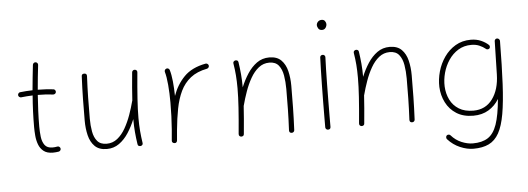

<svg xmlns="http://www.w3.org/2000/svg" viewBox="-57 -900 3586 1304"><g transform="rotate(-5 1736.0 -248.0)"><path d="M330.1 -398.4Q329.6 -391.1 323.5 -386.7Q317.4 -382.3 310.5 -382.8Q263.2 -389.2 206.1 -389.2Q202.1 -335.4 199.7 -281.7Q197.3 -228 197.3 -173.3Q197.3 -138.2 201.4 -104Q205.6 -69.8 221.9 -47.4Q238.3 -24.9 274.9 -24.9Q291 -24.9 308.1 -28.3Q314.9 -29.8 321 -25.4Q327.1 -21 328.6 -14.2Q330.1 -6.8 325.7 -0.7Q321.3 5.4 314.5 6.8Q293.9 10.3 274.9 10.3Q234.4 10.3 211.4 -8.1Q188.5 -26.4 178 -54.7Q167.5 -83 164.8 -114.7Q162.1 -146.5 162.1 -173.3Q162.1 -228 164.3 -281.7Q166.5 -335.4 170.9 -388.7Q129.9 -387.2 92.3 -382.8Q85.4 -382.3 79.6 -386.7Q73.7 -391.1 72.8 -398.4Q72.3 -405.3 76.7 -411.4Q81.1 -417.5 88.4 -418Q129.9 -422.9 173.3 -423.8Q177.2 -467.3 181.6 -510Q186 -552.7 190.9 -595.7Q191.9 -603 197.8 -607.7Q203.6 -612.3 210.4 -611.3Q217.8 -610.8 222.4 -604.7Q227.1 -598.6 226.1 -591.8Q221.2 -549.8 216.8 -508.1Q212.4 -466.3 209 -424.3Q265.6 -423.8 314.9 -418Q321.8 -417.5 326.4 -411.4Q331.1 -405.3 330.1 -398.4Z M893.1 -482.9Q883.3 -378.4 878.4 -304.2Q873.5 -230 873.5 -172.4Q873.5 -124.5 877 -84Q880.4 -43.5 886.7 -2.4Q888.2 5.4 884 10.5Q879.9 15.6 873.5 17.1Q866.7 18.6 859.6 15.4Q852.5 12.2 851.6 3.4Q845.2 -38.1 841.6 -79.6Q837.9 -121.1 837.9 -168.9Q817.9 -120.1 790.5 -77.6Q763.2 -35.2 726.3 -8.8Q689.5 17.6 642.1 17.6Q588.9 17.6 559.8 -11.5Q530.8 -40.5 519.5 -87.2Q508.3 -133.8 508.3 -186.5Q508.3 -261.7 509.5 -334.7Q510.7 -407.7 514.6 -488.8Q514.6 -505.9 532.7 -505.9Q550.3 -505.9 550.3 -488.3Q546.4 -410.6 545.2 -342.3Q543.9 -273.9 543.9 -197.3Q543.9 -150.9 551.3 -109.9Q558.6 -68.8 580.1 -43.5Q601.6 -18.1 643.6 -18.1Q685.1 -18.1 716.8 -43.5Q748.5 -68.8 772 -110.1Q795.4 -151.4 812.5 -199.2Q829.6 -247.1 841.3 -292.5Q841.8 -293.9 842.3 -294.9Q844.7 -335.4 848.6 -382.8Q852.5 -430.2 857.9 -486.3Q858.9 -494.6 865 -498.8Q871.1 -502.9 877.4 -502Q884.3 -501.5 889.2 -496.6Q894 -491.7 893.1 -482.9Z M1101.6 17.6Q1098.6 17.1 1095.7 16.1Q1084.5 10.7 1085.9 0Q1085.9 -0.5 1085.9 -2V-3.4Q1087.4 -22 1089.1 -40.5Q1090.8 -59.1 1092.3 -77.1Q1095.7 -119.6 1097.4 -166.5Q1099.1 -213.4 1099.1 -259.8Q1099.1 -323.2 1094.2 -379.4Q1089.4 -435.5 1079.6 -469.2Q1077.6 -476.1 1081.3 -482.7Q1085 -489.3 1091.8 -491.2Q1098.6 -493.7 1105.2 -490Q1111.8 -486.3 1113.8 -479.5Q1123.5 -447.3 1128.2 -400.6Q1132.8 -354 1133.8 -301.3Q1160.2 -376.5 1212.4 -429.9Q1264.6 -483.4 1359.4 -501.5Q1366.7 -502.9 1372.8 -498.5Q1378.9 -494.1 1380.4 -487.3Q1381.8 -480 1377.4 -473.9Q1373 -467.8 1366.2 -466.3Q1297.4 -453.1 1253.7 -418.5Q1210 -383.8 1185.1 -331.8Q1160.2 -279.8 1147.5 -213.6Q1134.8 -147.5 1127.4 -70.3Q1124.5 -31.7 1121.1 2Q1120.6 4.9 1119.6 7.8Q1114.3 19 1103.5 17.6Q1102.5 17.6 1101.6 17.6Z M1542 -5.9Q1551.8 -110.4 1556.6 -184.3Q1561.5 -258.3 1561.5 -315.9Q1561.5 -363.8 1558.3 -404.3Q1555.2 -444.8 1548.3 -485.8Q1546.9 -494.1 1551.3 -499Q1555.7 -503.9 1561.5 -505.4Q1568.4 -507.3 1575.4 -503.9Q1582.5 -500.5 1583.5 -491.7Q1589.8 -449.7 1593.5 -408.4Q1597.2 -367.2 1597.2 -319.3Q1617.2 -368.2 1644.8 -410.6Q1672.4 -453.1 1709.2 -479.5Q1746.1 -505.9 1793.9 -505.9Q1846.7 -505.9 1875.5 -476.8Q1904.3 -447.8 1915.5 -401.4Q1926.8 -355 1926.8 -301.8Q1926.8 -226.6 1925.5 -153.8Q1924.3 -81.1 1920.4 0.5Q1920.4 6.8 1915.5 12.2Q1910.6 17.6 1902.3 17.6Q1884.8 17.6 1884.8 -0.5Q1888.7 -77.6 1889.9 -145Q1891.1 -212.4 1891.1 -282.2Q1891.1 -331.5 1883.8 -374.5Q1876.5 -417.5 1855 -444.1Q1833.5 -470.7 1791.5 -470.7Q1750 -470.7 1718.3 -445.3Q1686.5 -419.9 1663.1 -378.7Q1639.6 -337.4 1622.6 -289.3Q1605.5 -241.2 1593.8 -196.3Q1593.3 -194.8 1592.8 -193.8Q1590.3 -153.3 1586.4 -105.7Q1582.5 -58.1 1577.1 -2Q1576.7 6.3 1570.6 10Q1564.5 13.7 1557.6 13.2Q1551.3 12.7 1546.4 8.1Q1541.5 3.4 1542 -5.9Z M2135.3 -694.8Q2135.3 -708 2145 -718.5Q2154.8 -729 2170.9 -729Q2186.5 -729 2193.6 -718Q2200.7 -707 2200.7 -698.2Q2200.7 -683.6 2192.1 -672.1Q2183.6 -660.6 2168.5 -660.6Q2150.4 -660.6 2142.8 -673.1Q2135.3 -685.5 2135.3 -694.8ZM2157.7 -491.7Q2165 -491.7 2169.9 -486.3Q2174.8 -481 2174.3 -473.1Q2172.9 -439 2171.6 -390.6Q2170.4 -342.3 2169.7 -287.4Q2168.9 -232.4 2168.5 -178Q2168 -123.5 2167.7 -77.1Q2167.5 -30.8 2167.5 0Q2167.5 17.6 2149.4 17.6Q2142.1 17.6 2137 12.5Q2131.8 7.3 2131.8 0Q2131.8 -30.8 2132.1 -77.1Q2132.3 -123.5 2132.8 -178Q2133.3 -232.4 2134.3 -287.6Q2135.3 -342.8 2136.5 -391.6Q2137.7 -440.4 2139.2 -475.1Q2139.2 -482.4 2144.5 -487.3Q2149.9 -492.2 2157.7 -491.7Z M2362.8 -5.9Q2372.6 -110.4 2377.4 -184.3Q2382.3 -258.3 2382.3 -315.9Q2382.3 -363.8 2379.2 -404.3Q2376 -444.8 2369.1 -485.8Q2367.7 -494.1 2372.1 -499Q2376.5 -503.9 2382.3 -505.4Q2389.2 -507.3 2396.2 -503.9Q2403.3 -500.5 2404.3 -491.7Q2410.6 -449.7 2414.3 -408.4Q2418 -367.2 2418 -319.3Q2438 -368.2 2465.6 -410.6Q2493.2 -453.1 2530 -479.5Q2566.9 -505.9 2614.7 -505.9Q2667.5 -505.9 2696.3 -476.8Q2725.1 -447.8 2736.3 -401.4Q2747.6 -355 2747.6 -301.8Q2747.6 -226.6 2746.3 -153.8Q2745.1 -81.1 2741.2 0.5Q2741.2 6.8 2736.3 12.2Q2731.4 17.6 2723.1 17.6Q2705.6 17.6 2705.6 -0.5Q2709.5 -77.6 2710.7 -145Q2711.9 -212.4 2711.9 -282.2Q2711.9 -331.5 2704.6 -374.5Q2697.3 -417.5 2675.8 -444.1Q2654.3 -470.7 2612.3 -470.7Q2570.8 -470.7 2539.1 -445.3Q2507.3 -419.9 2483.9 -378.7Q2460.4 -337.4 2443.4 -289.3Q2426.3 -241.2 2414.6 -196.3Q2414.1 -194.8 2413.6 -193.8Q2411.1 -153.3 2407.2 -105.7Q2403.3 -58.1 2397.9 -2Q2397.5 6.3 2391.4 10Q2385.3 13.7 2378.4 13.2Q2372.1 12.7 2367.2 8.1Q2362.3 3.4 2362.8 -5.9Z M3144.5 -24.9Q3227.5 -24.9 3274.7 -88.9Q3321.8 -152.8 3324.2 -255.9L3329.6 -483.9Q3330.1 -488.3 3332.5 -491.7Q3336.4 -498.5 3343.8 -499Q3346.2 -499.5 3348.6 -499Q3354 -498.5 3358.4 -494.6Q3363.3 -490.7 3364.7 -484.4Q3364.7 -484.4 3364.7 -484.4Q3365.2 -483.9 3365.2 -482.9Q3365.2 -481.4 3365.2 -479V-477.5Q3363.8 -309.1 3357.7 -187.7Q3351.6 -66.4 3337.4 15.1Q3323.2 96.7 3296.6 144.3Q3270 191.9 3227.5 212.4Q3185.1 232.9 3122.6 232.9Q3079.1 232.9 3031.7 212.6Q2984.4 192.4 2948.7 152.8Q2943.8 147.5 2944.1 139.6Q2944.3 131.8 2949.2 127Q2954.6 122.1 2962.4 122.6Q2970.2 123 2974.6 128.4Q3004.4 162.6 3044.4 179.4Q3084.5 196.3 3121.6 196.3Q3184.6 196.3 3224.1 170.9Q3263.7 145.5 3285.4 83.3Q3307.1 21 3316.9 -89.4Q3289.6 -43.9 3245.4 -17.3Q3201.2 9.3 3141.6 9.3Q3073.2 9.3 3026.6 -20.3Q2980 -49.8 2955.1 -98.9Q2930.2 -147.9 2927.7 -205.6Q2925.8 -257.3 2940.7 -310.3Q2955.6 -363.3 2986.6 -407.7Q3017.6 -452.1 3063.2 -479.2Q3108.9 -506.3 3168 -506.3Q3206.5 -506.3 3237.1 -492.9Q3267.6 -479.5 3288.6 -460Q3293.5 -455.1 3293.5 -447.5Q3293.5 -439.9 3288.1 -435.1Q3282.7 -430.7 3274.9 -431.4Q3267.1 -432.1 3262.7 -437.5Q3247.6 -450.2 3223.6 -460.7Q3199.7 -471.2 3168.5 -471.2Q3118.2 -471.2 3079.1 -447.3Q3040 -423.3 3013.7 -384Q2987.3 -344.7 2974.6 -297.9Q2961.9 -251 2963.9 -205.1Q2966.3 -155.8 2986.6 -114.7Q3006.8 -73.7 3046.1 -49.3Q3085.4 -24.9 3144.5 -24.9Z"/></g></svg>

Font: Mikhak-FD ExtraLight
Style: Regular
Weight: 200
Designer: Amin Abedi
Version: Version 3.2